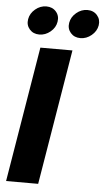

<svg xmlns="http://www.w3.org/2000/svg" viewBox="-62 -989 558 1028"><g transform="rotate(5 217.0 -475.0)"><path d="M304.2 -727.5 183.6 0H11.2L131.8 -727.5ZM340.3 -796.9Q307.6 -796.9 288.1 -819.3Q268.6 -841.8 273.9 -873.5Q279.3 -905.3 306.2 -927.7Q333 -950.2 365.7 -950.2Q398.4 -950.2 418 -927.7Q437.5 -905.3 432.6 -873.5Q427.2 -841.8 400.1 -819.3Q373 -796.9 340.3 -796.9ZM119.6 -796.9Q86.9 -796.9 67.4 -819.3Q47.9 -841.8 53.2 -873.5Q58.6 -905.3 85.4 -927.7Q112.3 -950.2 145 -950.2Q177.7 -950.2 197.3 -927.7Q216.8 -905.3 211.4 -873.5Q206.5 -841.8 179.4 -819.3Q152.3 -796.9 119.6 -796.9Z"/></g></svg>

Font: Inter ExtraBold
Style: Italic
Weight: 800
Italic angle: -9.3988°
Designer: Rasmus Andersson
Foundry: rsms
Version: Version 4.001;git-66647c0bb